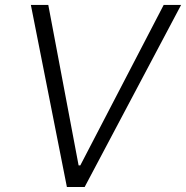

<svg xmlns="http://www.w3.org/2000/svg" viewBox="-20 -747 743 767"><path d="M172.9 -727.3 294 -86.3H300.8L633.9 -727.3H703.5L318.2 0H247.2L103.3 -727.3Z"/></svg>

Font: Inter Light  BETA
Style: Italic
Weight: 300
Italic angle: 9.39999°
Designer: Rasmus Andersson
Foundry: rsms
Version: Version 3.011;git-f93a4a705